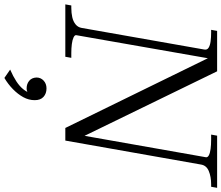

<svg xmlns="http://www.w3.org/2000/svg" viewBox="-100 -662 1035 898"><g transform="rotate(90 418.0 -212.5)"><path d="M-11 0 -6 -28H5Q29 -28 49 -32.5Q69 -37 82.5 -48Q96 -59 99 -76L200 -649Q203 -663 192 -670Q181 -677 162 -679.5Q143 -682 120 -682H108L113 -710H302L613 -71L599 -63L704 -658Q705 -666 694.5 -671.5Q684 -677 665 -679.5Q646 -682 622 -682H598L603 -710H847L842 -682H830Q795 -682 768.5 -671Q742 -660 738 -634L626 0H567L228 -693L246 -696L133 -51Q132 -44 143.5 -38.5Q155 -33 174.5 -30.5Q194 -28 216 -28H239L234 0ZM333 285 294 258Q326 244 349 229Q372 214 386 196.5Q400 179 406 159Q407 157 409 155.5Q411 154 413 153.5Q415 153 417 153Q415 166 405 173.5Q395 181 382 181Q361 181 346.5 169Q332 157 331 135Q331 115 345.5 101.5Q360 88 382 88Q406 88 421.5 102Q437 116 437 143Q437 171 423 196.5Q409 222 385.5 245Q362 268 333 285Z"/></g></svg>

Font: Roboto Serif 120pt Expanded Light
Style: Italic
Weight: 300
Width: 7
Italic angle: -10°
Designer: Greg Gazdowicz
Foundry: Commercial Type
Version: Version 1.008